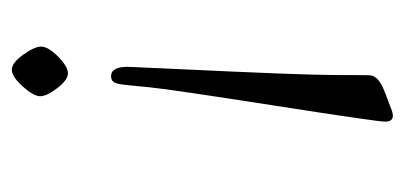

<svg xmlns="http://www.w3.org/2000/svg" viewBox="-200 -476 685 325"><g transform="rotate(-90 142.5 -313.5)"><path d="M166 -463.4Q169.2 -468 176 -468Q191.9 -468 191.9 -439.9Q191.9 -435.1 188.5 -363.8Q178 -144.8 178 -88Q178 -31.2 177.4 -28.2Q176.8 -25.1 175.2 -22.6Q173.6 -20 172.1 -18.1Q170.7 -16.1 167.2 -13.9Q163.8 -11.7 161.5 -10.3Q159.2 -8.8 153.9 -6.6Q148.7 -4.4 145.5 -3.2Q142.3 -2 135.3 0.6Q128.2 3.2 121 6.1Q113.8 9 108.9 9Q99.1 9 99.1 -4.2Q99.1 -17.3 126.6 -193.6Q154.1 -369.9 157.2 -402.7Q160.4 -435.5 160.9 -440.2Q161.4 -444.8 162.1 -450Q162.8 -455.1 163.7 -457.9Q164.6 -460.7 166 -463.4ZM181 -541Q169.7 -541 155.9 -559Q142.1 -576.9 142.1 -588Q142.1 -599.1 158.7 -617.6Q175.3 -636 186.9 -636Q198.5 -636 212.3 -616.9Q226.1 -597.9 226.1 -586.2Q226.1 -574.5 209.2 -557.7Q192.4 -541 181 -541Z"/></g></svg>

Font: Linden Hill
Style: Italic
Weight: 400
Italic angle: -5.60001°
Version: Version 1.201